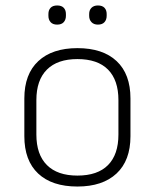

<svg xmlns="http://www.w3.org/2000/svg" viewBox="-20 -670 567 702"><path d="M263 12Q170 12 119.5 -35.5Q69 -83 69 -172V-310Q69 -399 120 -446.5Q171 -494 263 -494Q356 -494 406.5 -446.5Q457 -399 457 -310V-172Q457 -83 406 -35.5Q355 12 263 12ZM263 -28Q337 -28 375 -66.5Q413 -105 413 -178V-304Q413 -377 375 -415.5Q337 -454 263 -454Q190 -454 151.5 -415.5Q113 -377 113 -304V-178Q113 -105 151.5 -66.5Q190 -28 263 -28ZM189 -580Q173 -580 165 -589Q157 -598 157 -612V-619Q157 -633 165 -641.5Q173 -650 189 -650Q205 -650 213 -641.5Q221 -633 221 -619V-612Q221 -598 213 -589Q205 -580 189 -580ZM338 -580Q323 -580 314.5 -589Q306 -598 306 -612V-619Q306 -633 314.5 -641.5Q323 -650 338 -650Q354 -650 362 -641.5Q370 -633 370 -619V-612Q370 -598 362 -589Q354 -580 338 -580Z"/></svg>

Font: Sofia Sans ExtraLight
Style: Regular
Weight: 250
Version: Version 4.100-B